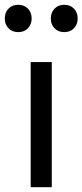

<svg xmlns="http://www.w3.org/2000/svg" viewBox="-32 -781 344 801"><path d="M184 -522V0H96V-522ZM-12 -704Q-12 -729 3.5 -745Q19 -761 44 -761Q69 -761 84.5 -745Q100 -729 100 -704Q100 -679 84.5 -663Q69 -647 44 -647Q19 -647 3.5 -663Q-12 -679 -12 -704ZM180 -704Q180 -729 195.5 -745Q211 -761 236 -761Q261 -761 276.5 -745Q292 -729 292 -704Q292 -679 276.5 -663Q261 -647 236 -647Q211 -647 195.5 -663Q180 -679 180 -704Z"/></svg>

Font: Amiko
Style: Regular
Weight: 400
Designer: Pablo Impallari, Rodrigo Fuenzalida, Andres Torresi
Foundry: Impallari Type
Version: Version 1.001; ttfautohint (v1.3)